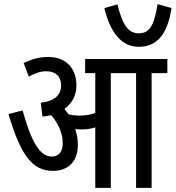

<svg xmlns="http://www.w3.org/2000/svg" viewBox="-20 -907 848 927"><path d="M808 -868 741 -887C726 -797 708 -746 651 -746C596 -746 570 -792 547 -886L484 -868C514 -738 576 -681 649 -681C733 -681 788 -734 808 -868ZM356 -208C356 -238 350 -263 343 -284C353 -283 364 -282 374 -282C398 -282 419 -285 440 -292V0H515V-554H637V0H712V-554H788V-622H391V-554H440V-362C417 -353 395 -349 364 -349C343 -349 327 -351 311 -355C304 -364 298 -373 291 -381C325 -406 349 -443 349 -495C349 -576 300 -632 213 -632C166 -632 134 -621 94 -603L119 -537C147 -553 176 -563 203 -563C249 -563 275 -538 275 -494C275 -447 241 -418 177 -411L185 -344C199 -345 213 -348 227 -351C258 -315 283 -268 283 -215C283 -173 262 -151 230 -151C168 -151 128 -235 89 -374L21 -356C80 -157 136 -82 236 -82C309 -82 356 -127 356 -208Z"/></svg>

Font: Noto Sans Devanagari UI ExtraCondensed
Style: Regular
Weight: 400
Width: 2
Designer: Jelle Bosma - Monotype Design Team
Foundry: Monotype Imaging Inc.
Version: Version 2.003